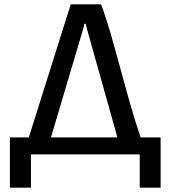

<svg xmlns="http://www.w3.org/2000/svg" viewBox="-20 -714 792 893"><path d="M630 4H124V159H26V-75H114L309 -694H450C505 -552 568 -266 634 -75H727V159H630ZM362 -563 217 -75H526L389 -563C383 -585 380 -597 379 -603H372C371 -597 371 -592 362 -563Z"/></svg>

Font: Repo Medium
Style: Regular
Weight: 500
Designer: Stefan Peev
Foundry: Context Ltd
Version: Version 1.502